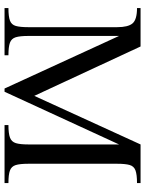

<svg xmlns="http://www.w3.org/2000/svg" viewBox="83 -722 639 845"><g transform="rotate(90 402.5 -299.5)"><path d="M785.6 0H530.3V-17.1Q567.4 -17.1 585.7 -23.9Q604 -30.8 609.9 -49.6Q615.7 -68.4 615.7 -104.5V-503.9L383.8 0H369.6L138.2 -503.9V-104.5Q138.2 -67.9 144 -49.1Q149.9 -30.3 168 -23.7Q186 -17.1 223.1 -17.1V0H15.6V-17.1Q53.2 -17.1 71 -23.9Q88.9 -30.8 94.2 -49.6Q99.6 -68.4 99.6 -104.5V-495.6Q99.6 -543.9 82.8 -563.5Q65.9 -583 15.6 -583V-598.6H184.6L401.9 -130.9L615.7 -598.6H785.6V-583Q748 -583 729.7 -576.2Q711.4 -569.3 706.1 -550.5Q700.7 -531.7 700.7 -495.6V-104.5Q700.7 -67.9 706.5 -49.1Q712.4 -30.3 730.5 -23.7Q748.5 -17.1 785.6 -17.1Z"/></g></svg>

Font: Rohingya Solluk
Style: Regular
Weight: 400
Designer: SIL International
Foundry: SIL International
Version: Version 1.001